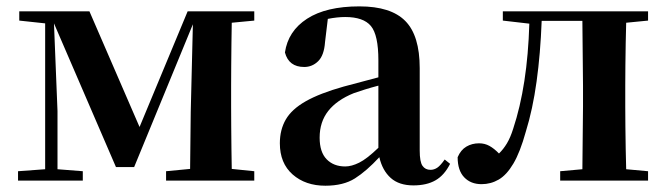

<svg xmlns="http://www.w3.org/2000/svg" viewBox="-20 -572 2113 608"><path d="M123 0H37.1V-29.8L123 -36.1V-498L41 -506.8V-536.1H263.2L421.9 -169.9L574.2 -536.1H785.2V-506.8L713.9 -500Q713.4 -471.2 712.9 -435.3Q712.4 -399.4 712.2 -364Q711.9 -328.6 711.9 -300.8V-234.9Q711.9 -207 712.2 -171.6Q712.4 -136.2 712.9 -100.8Q713.4 -65.4 713.9 -37.1L785.2 -29.8V0H505.9V-29.8L582 -37.1L584 -217.8L590.8 -495.1L404.8 -43H347.2L150.9 -498L162.1 -220.2V-36.1L242.2 -29.8V0Z M1289.1 15.1Q1243.7 15.1 1217.3 -8.5Q1190.9 -32.2 1181.2 -74.2Q1140.6 -30.3 1104 -7.1Q1067.4 16.1 1010.3 16.1Q947.3 16.1 906.7 -19.5Q866.2 -55.2 866.2 -118.2Q866.2 -161.1 885 -193.6Q903.8 -226.1 948 -251.2Q992.2 -276.4 1068.4 -297.9L1178.2 -327.1V-380.9Q1178.2 -461.4 1154.5 -489.7Q1130.9 -518.1 1073.2 -518.1Q1048.3 -518.1 1018.1 -512.2L1009.3 -439Q1006.3 -396.5 987.5 -378.2Q968.8 -359.9 943.4 -359.9Q894.5 -359.9 882.3 -405.8Q892.1 -473.6 952.4 -512.7Q1012.7 -551.8 1118.2 -551.8Q1217.8 -551.8 1263.4 -505.6Q1309.1 -459.5 1309.1 -356V-95.2Q1309.1 -59.6 1317.9 -46.9Q1326.7 -34.2 1343.3 -34.2Q1354.5 -34.2 1364.5 -40.8Q1374.5 -47.4 1388.2 -66.9L1405.3 -53.2Q1387.2 -17.1 1359.1 -1Q1331.1 15.1 1289.1 15.1ZM1178.2 -104V-300.8Q1155.8 -294.9 1135.5 -288.6Q1115.2 -282.2 1100.1 -276.9Q1046.9 -255.4 1019.5 -220.7Q992.2 -186 992.2 -136.2Q992.2 -90.3 1014.4 -67.6Q1036.6 -44.9 1073.2 -44.9Q1093.3 -44.9 1117.4 -56.9Q1141.6 -68.8 1178.2 -104Z M1823.2 0H1753.9V-29.8L1824.2 -36.1L1826.2 -234.9V-300.8L1824.2 -505.9H1695.3Q1691.4 -402.3 1679.2 -314Q1667 -225.6 1645 -154.8Q1627 -89.8 1605.7 -54Q1584.5 -18.1 1559.3 -3.4Q1534.2 11.2 1504.9 11.2Q1470.7 11.2 1450 -10.5Q1429.2 -32.2 1429.2 -74.2Q1439 -97.2 1456.8 -107.7Q1474.6 -118.2 1497.1 -118.2Q1515.1 -118.2 1530 -109.9Q1544.9 -101.6 1560.1 -85.9Q1574.2 -99.6 1585.2 -117.9Q1596.2 -136.2 1605 -164.1Q1650.4 -300.8 1656.2 -497.1L1572.3 -506.8V-536.1H2032.2V-506.8L1962.9 -500Q1961.9 -471.2 1961.4 -435.5Q1960.9 -399.9 1960.4 -364.5Q1960 -329.1 1960 -300.8V-234.9Q1960 -207 1960.4 -171.6Q1960.9 -136.2 1961.4 -100.6Q1961.9 -64.9 1962.9 -36.1L2032.2 -29.8V0Z"/></svg>

Font: Source Han Serif TW
Style: Bold
Weight: 700
Designer: Ryoko NISHIZUKA Ë•øÂ°öÊ∂ºÂ≠ê (kana & ideographs); Frank Grie√ühammer (Latin, Greek & Cyrillic); Wenlong ZHANG Âº†ÊñáÈæô 
Foundry: Adobe
Version: Version 2.003;hotconv 1.1.1;makeotfexe 2.6.0